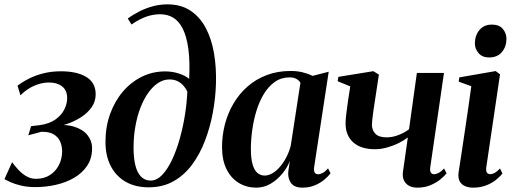

<svg xmlns="http://www.w3.org/2000/svg" viewBox="-34 -851 2352 882"><path d="M129 8.5Q91.5 8.5 62.5 1.5Q33.5 -5.5 14.5 -14.2Q-4.5 -23 -13.5 -28L21.5 -106Q34 -89 50.2 -71.2Q66.5 -53.5 87 -41.5Q107.5 -29.5 131.5 -29.5Q168.5 -29.5 195.2 -46.8Q222 -64 236.5 -92.5Q251 -121 251.5 -154.5Q251.5 -181 241.8 -202Q232 -223 211 -234.8Q190 -246.5 155.5 -245.5L96 -229.5L109 -271.5L148 -276Q193.5 -282.5 221.2 -302.5Q249 -322.5 261.8 -348.8Q274.5 -375 274.5 -400.5Q274.5 -436 251.5 -454Q228.5 -472 192 -472Q168 -472 144.2 -464.8Q120.5 -457.5 99.2 -444.5Q78 -431.5 60 -413L46.5 -457.5Q70.5 -475.5 100.5 -490.5Q130.5 -505.5 167 -514.5Q203.5 -523.5 246 -523.5Q320 -523.5 362.8 -497.2Q405.5 -471 405.5 -418Q405.5 -385 387 -358.5Q368.5 -332 338.2 -312.5Q308 -293 271.5 -280.8Q235 -268.5 200 -264V-273.5Q262 -282 304 -269.8Q346 -257.5 367.5 -230.8Q389 -204 389 -169.5Q389 -123.5 366.5 -89.8Q344 -56 306.5 -34.2Q269 -12.5 222.8 -2Q176.5 8.5 129 8.5Z M649 9.5Q587.5 9.5 543.2 -16Q499 -41.5 474.8 -88.2Q450.5 -135 450.5 -199Q450.5 -268.5 472 -327.8Q493.5 -387 531 -430.8Q568.5 -474.5 618 -498.8Q667.5 -523 724.5 -523Q758 -523 788 -513.2Q818 -503.5 835 -488.5Q839 -571 831 -628Q823 -685 805.2 -719.8Q787.5 -754.5 761.5 -770Q735.5 -785.5 702 -785.5Q670 -785.5 638.8 -774.8Q607.5 -764 570 -738.5L553 -766Q579 -785 608.8 -799.8Q638.5 -814.5 670.2 -822.8Q702 -831 735 -831Q797 -831 840.2 -802.5Q883.5 -774 910.5 -723.8Q937.5 -673.5 949 -607Q960.5 -540.5 958 -465Q956 -401 943.8 -334.2Q931.5 -267.5 908.2 -206Q885 -144.5 849.2 -95.8Q813.5 -47 763.8 -18.8Q714 9.5 649 9.5ZM658 -21.5Q686 -21.5 710.8 -47.2Q735.5 -73 756 -116.2Q776.5 -159.5 791.5 -212.8Q806.5 -266 815.5 -322.5Q824.5 -379 826.5 -430.5Q820.5 -443.5 809.5 -456.5Q798.5 -469.5 782.5 -477.8Q766.5 -486 744.5 -486Q717 -486 692.2 -469.8Q667.5 -453.5 646.8 -424.2Q626 -395 611 -355.8Q596 -316.5 587.8 -270Q579.5 -223.5 579.5 -173.5Q579.5 -124.5 588 -90.8Q596.5 -57 614.2 -39.2Q632 -21.5 658 -21.5Z M1409.5 -86Q1406.5 -65.5 1411.8 -58Q1417 -50.5 1427.5 -50.5Q1437 -50.5 1448.8 -56.8Q1460.5 -63 1473 -77.5L1484.5 -55Q1474.5 -41.5 1456.2 -26Q1438 -10.5 1412.5 0.2Q1387 11 1355 11Q1318 11 1302.5 -10.8Q1287 -32.5 1290.5 -65L1297.5 -111.5Q1286 -81.5 1263 -53.5Q1240 -25.5 1209.5 -7.2Q1179 11 1143 11Q1099 11 1063.2 -10.5Q1027.5 -32 1006.8 -73.5Q986 -115 986 -175.5Q986 -229 999.2 -280Q1012.5 -331 1038.5 -375.2Q1064.5 -419.5 1102.5 -453Q1140.5 -486.5 1190.5 -505.8Q1240.5 -525 1301.5 -525Q1331 -525 1356.2 -518.8Q1381.5 -512.5 1402.5 -502.5L1476 -521.5ZM1346 -470.5Q1341 -480.5 1328.5 -488Q1316 -495.5 1296.5 -495.5Q1258 -495.5 1228.8 -475Q1199.5 -454.5 1178.5 -420Q1157.5 -385.5 1144.2 -342.5Q1131 -299.5 1124.8 -254Q1118.5 -208.5 1118.5 -166.5Q1118.5 -121 1126.8 -94.2Q1135 -67.5 1149.2 -56Q1163.5 -44.5 1181.5 -44.5Q1199 -44.5 1217 -54.8Q1235 -65 1251.2 -83.8Q1267.5 -102.5 1280.8 -127.5Q1294 -152.5 1301.5 -181Z M1706.5 -508.5 1682 -346.5Q1681 -338 1679 -324.2Q1677 -310.5 1675.8 -297.5Q1674.5 -284.5 1674.5 -276.5Q1675 -252 1691 -236Q1707 -220 1742 -220Q1769.5 -220 1797.5 -231Q1825.5 -242 1845 -257.5L1881 -516H2005.5L1942.5 -82.5Q1940 -64.5 1945.8 -57.5Q1951.5 -50.5 1959.5 -50.5Q1968 -50.5 1980 -56.2Q1992 -62 2006 -77L2017.5 -55Q2006.5 -41 1987.5 -25.8Q1968.5 -10.5 1942.2 0.2Q1916 11 1883 11Q1860 11 1844.2 2Q1828.5 -7 1821.2 -23.2Q1814 -39.5 1817 -61L1839.5 -219.5Q1822 -206 1796.8 -193.5Q1771.5 -181 1743.2 -173.2Q1715 -165.5 1688 -165.5Q1624 -165.5 1588.8 -197Q1553.5 -228.5 1553.5 -284Q1553.5 -299 1555.8 -319.2Q1558 -339.5 1561 -360.2Q1564 -381 1566 -396.5L1575 -454L1517 -478L1520.5 -498L1681 -524Z M2138.5 11Q2119 11 2102.8 4.2Q2086.5 -2.5 2078 -17.8Q2069.5 -33 2072.5 -58Q2074 -67.5 2078.2 -95.5Q2082.5 -123.5 2088.8 -164.5Q2095 -205.5 2102.2 -254.2Q2109.5 -303 2117 -354.8Q2124.5 -406.5 2131 -455L2073 -476L2076 -495.5L2243 -524.5L2263 -509.5L2200 -83.5Q2197.5 -64.5 2203 -57.8Q2208.5 -51 2217.5 -51Q2228 -51 2238.2 -56.5Q2248.5 -62 2263 -77L2274 -54Q2262.5 -39 2243.5 -24Q2224.5 -9 2198.2 1Q2172 11 2138.5 11ZM2212.5 -587Q2182 -587 2164.8 -606.5Q2147.5 -626 2147.5 -652.5Q2148 -689 2168.8 -713.5Q2189.5 -738 2225.5 -738Q2259.5 -738 2276 -718Q2292.5 -698 2292.5 -673Q2292.5 -637 2271.8 -612Q2251 -587 2212.5 -587Z"/></svg>

Font: Merriweather 120pt SemiBold
Style: Italic
Weight: 600
Italic angle: -7.8°
Version: Version 2.101